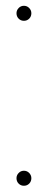

<svg xmlns="http://www.w3.org/2000/svg" viewBox="-20 -618 183 646"><path d="M60.5 7Q50 7 42.8 -0.2Q35.5 -7.5 35.5 -18.5Q35.5 -28.5 42.8 -36Q50 -43.5 60.5 -43.5Q71 -43.5 78.2 -36Q85.5 -28.5 85.5 -18.5Q85.5 -7.5 78.2 -0.2Q71 7 60.5 7ZM60.5 -548Q50 -548 42.8 -555.2Q35.5 -562.5 35.5 -573.5Q35.5 -583.5 42.8 -591Q50 -598.5 60.5 -598.5Q71 -598.5 78.2 -591Q85.5 -583.5 85.5 -573.5Q85.5 -562.5 78.2 -555.2Q71 -548 60.5 -548Z"/></svg>

Font: Anybody ExtraExpanded Thin
Style: Regular
Weight: 100
Width: 8
Designer: Tyler Finck
Foundry: Etcetera Type Company
Version: Version 1.010; ttfautohint (v1.8.3) -l 8 -r 50 -G 200 -x 14 